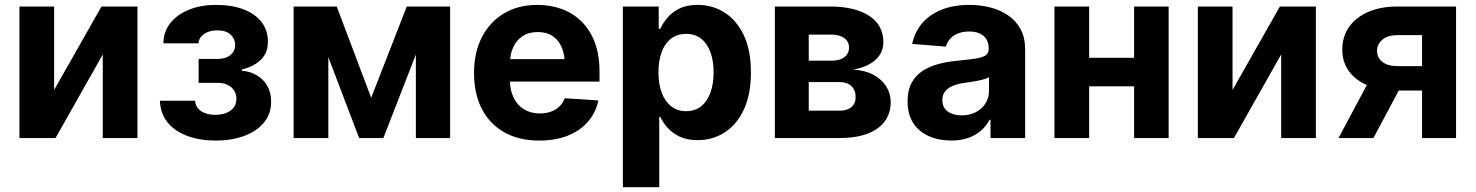

<svg xmlns="http://www.w3.org/2000/svg" viewBox="-20 -573 6125 797"><path d="M204.7 -199.6 401.2 -545.9H550.6V0H406.6V-346.9L210.5 0H60.7V-545.9H204.7Z M643.8 -154.9H790Q791.7 -127.4 814.7 -111.8Q837.7 -96.2 874.4 -96.3Q911.2 -96.2 936.2 -113.4Q961.1 -130.7 961.3 -163.5Q961.3 -183.2 951.5 -197.9Q941.6 -212.6 924.1 -221Q906.5 -229.4 883 -229.1H804.5V-328.3H883Q917.6 -328.6 936.7 -344.8Q955.8 -360.9 956.1 -385.7Q955.8 -413.3 936.2 -430.2Q916.6 -447.2 882.8 -446.9Q849.5 -447.2 827.3 -431.9Q805.2 -416.7 804.1 -393H658.2Q658.8 -442.2 687.7 -478Q716.6 -513.9 765.9 -533.3Q815.2 -552.7 876 -552.7Q943 -552.7 991.4 -534Q1039.7 -515.3 1066.1 -480.9Q1092.5 -446.5 1092 -398.6Q1092.5 -355.4 1063.9 -326.2Q1035.3 -297.1 984.2 -284.6V-279.1Q1017.6 -277 1045.2 -261Q1072.8 -245 1089.1 -217.2Q1105.5 -189.5 1105.5 -151.2Q1105.5 -100.5 1075.8 -64.4Q1046.1 -28.2 994.1 -8.9Q942.2 10.4 874.8 10.5Q809.4 10.4 757.7 -8.7Q706.1 -27.7 675.9 -64.6Q645.8 -101.5 643.8 -154.9Z M1520.8 -167.2 1668.5 -545.9H1783.9L1571.4 0H1470.8L1262.8 -545.9H1377.8ZM1342.9 -545.9V0H1198.9V-545.9ZM1706.3 0V-545.9H1848.5V0Z M2218.4 10.5Q2134.5 10.5 2073.6 -23.6Q2012.7 -57.7 1980.2 -120.8Q1947.7 -183.9 1947.7 -270.3Q1947.7 -354.6 1980.1 -418.1Q2012.6 -481.6 2071.8 -517.2Q2131 -552.7 2211.1 -552.7Q2265.3 -552.7 2312.2 -535.5Q2359 -518.3 2394.1 -483.7Q2429.3 -449.2 2448.9 -397.3Q2468.6 -345.3 2468.6 -275.6V-234.2H2007.8V-327.5H2395.3L2324.8 -303.1Q2324.8 -344.9 2312.1 -375.5Q2299.4 -406.2 2274.4 -423.1Q2249.4 -440 2212.3 -440Q2175.2 -440 2149.4 -423Q2123.6 -406 2110.2 -376.5Q2096.7 -347.1 2096.7 -309V-243Q2096.7 -198.8 2112.2 -167.3Q2127.6 -135.7 2155.7 -118.9Q2183.7 -102.1 2220.7 -102.1Q2245.8 -102.1 2266.4 -109.3Q2286.9 -116.5 2301.8 -130.7Q2316.6 -144.8 2324.2 -165.2L2463.9 -155.9Q2453.2 -105.5 2420.8 -68Q2388.5 -30.6 2337.2 -10Q2285.8 10.5 2218.4 10.5Z M2565.6 204.1V-545.9H2714.3V-453.7H2721.1Q2731.2 -476.1 2750.2 -499Q2769.1 -522 2800 -537.4Q2830.8 -552.7 2876.4 -552.7Q2936.4 -552.7 2986.5 -521.7Q3036.5 -490.6 3066.8 -428.3Q3097.1 -365.9 3097.1 -272.1Q3097.1 -181 3067.8 -118.3Q3038.5 -55.6 2988.3 -23.4Q2938.1 8.8 2875.6 8.8Q2831.8 8.8 2801.1 -6Q2770.4 -20.7 2751 -42.8Q2731.5 -64.9 2721.1 -87.5H2716.6V204.1ZM2827.9 -111.5Q2865.2 -111.5 2890.6 -132Q2915.9 -152.4 2929.1 -188.8Q2942.2 -225.2 2942.2 -272.5Q2942.2 -319.8 2929.2 -355.8Q2916.1 -391.8 2890.9 -412.1Q2865.6 -432.4 2827.9 -432.4Q2791.3 -432.4 2765.7 -412.8Q2740.1 -393.2 2726.7 -357.3Q2713.3 -321.4 2713.3 -272.5Q2713.3 -224.1 2726.8 -188Q2740.3 -151.9 2766 -131.7Q2791.7 -111.5 2827.9 -111.5Z M3196.5 0V-545.9H3428.5Q3529.6 -545.4 3588.2 -507.1Q3646.8 -468.8 3646.9 -398Q3646.8 -353.8 3613.9 -324.3Q3581 -294.8 3522.5 -284.2Q3571.3 -281 3605.9 -262.3Q3640.4 -243.6 3658.9 -214.2Q3677.3 -184.8 3677.3 -148.8Q3677.3 -102.4 3652.3 -68.9Q3627.3 -35.4 3580 -17.7Q3532.7 0 3464.5 0ZM3337.1 -113.5H3464.5Q3496 -113.3 3514.1 -128.4Q3532.1 -143.5 3531.6 -169.7Q3532.1 -198.7 3514.1 -215.6Q3496 -232.4 3464.5 -232.4H3337.1ZM3337.1 -321.1H3432Q3454.6 -321.3 3470.7 -327.8Q3486.8 -334.3 3495.7 -346.6Q3504.5 -358.9 3504.3 -375.8Q3504.2 -401.1 3484 -415.3Q3463.9 -429.5 3428.5 -429.5H3337.1Z M3928.6 10.4Q3876.6 10.4 3835.4 -8Q3794.2 -26.3 3770.8 -62.4Q3747.4 -98.5 3747.4 -152.3Q3747.4 -198 3763.9 -228.7Q3780.4 -259.4 3809.2 -278.3Q3838 -297.2 3874.8 -307.1Q3911.5 -317 3952.2 -320.7Q3999.7 -325.3 4028.7 -329.6Q4057.6 -333.9 4070.8 -342.9Q4084.1 -352 4084.1 -369.3V-371.7Q4084.1 -394.2 4074.6 -410Q4065.1 -425.7 4047.1 -433.9Q4029.1 -442.2 4003.4 -442.2Q3976.3 -442.2 3956.4 -434.1Q3936.5 -426 3924 -411.9Q3911.5 -397.8 3906.3 -379.5L3766.5 -390.8Q3777.1 -440.6 3808.3 -477Q3839.6 -513.3 3889.1 -533Q3938.7 -552.7 4004 -552.7Q4049.4 -552.7 4090.9 -542.1Q4132.4 -531.4 4165 -509.1Q4197.7 -486.7 4216.6 -451.7Q4235.4 -416.7 4235.4 -368.2V0H4091.7V-76H4087.8Q4074.5 -50.5 4052.6 -31.1Q4030.7 -11.7 3999.9 -0.7Q3969.1 10.4 3928.6 10.4ZM3971.8 -94.1Q4005.2 -94.1 4030.7 -107.5Q4056.2 -120.9 4070.8 -143.7Q4085.3 -166.5 4085.3 -194.9V-252.7Q4078.4 -248.4 4066 -244.6Q4053.6 -240.8 4038.3 -237.8Q4023 -234.8 4008 -232.5Q3992.9 -230.3 3980.6 -228.5Q3953.7 -224.7 3933.7 -216.1Q3913.8 -207.4 3902.7 -193.1Q3891.7 -178.8 3891.7 -157.4Q3891.7 -126.3 3914.2 -110.2Q3936.7 -94.1 3971.8 -94.1Z M4736 -333.2V-214.6H4451.7V-333.2ZM4501.1 -545.9V0H4357.1V-545.9ZM4831 -545.9V0H4687.8V-545.9Z M5096.3 -199.6 5292.8 -545.9H5442.2V0H5298.2V-346.9L5102.1 0H4952.3V-545.9H5096.3Z M5883 0V-427.1H5780.9Q5739.1 -426.9 5717.4 -407.5Q5695.8 -388.2 5696.3 -362.1Q5695.8 -335.6 5716.9 -317.3Q5738.1 -298.9 5779.3 -298.6H5933.4V-197.1H5779.3Q5709 -197.1 5658 -218.2Q5606.9 -239.4 5579.3 -277.6Q5551.7 -315.9 5552 -366.8Q5551.7 -420 5579.5 -460.3Q5607.3 -500.5 5658.8 -523.2Q5710.3 -545.9 5780.9 -545.9H6024.2V0ZM5536.3 0 5688.1 -284.4H5832.8L5681.1 0Z"/></svg>

Font: Inter V
Style: 
Weight: 400
Designer: Rasmus Andersson
Foundry: rsms
Version: Version 4.000;git-a3f224843